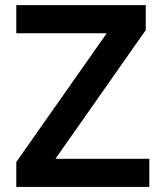

<svg xmlns="http://www.w3.org/2000/svg" viewBox="-20 -739 631 759"><path d="M570.3 0V-111.3H199.2L556.2 -620.1V-718.8H44.4V-607.4H401.9L44.4 -98.6V0Z"/></svg>

Font: Winston SemiBold
Style: Regular
Weight: 600
Designer: Vernon Adams, Kim Jin-seong, David Berlow, Cristiano Sobral
Foundry: The Winston Project Authors
Version: Version 3.004